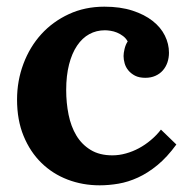

<svg xmlns="http://www.w3.org/2000/svg" viewBox="-20 -536 558 572"><path d="M348.1 -369.1Q348.1 -377.9 351.1 -390.4Q354 -402.8 360.4 -412.6Q355 -422.4 346.4 -428.7Q337.9 -435.1 328.4 -439Q318.8 -442.9 309.3 -444.3Q299.8 -445.8 292.5 -445.8Q267.1 -445.8 246.1 -434.3Q225.1 -422.9 209.7 -400.1Q194.3 -377.4 185.8 -344.2Q177.2 -311 177.2 -267.6Q177.2 -229.5 184.3 -194.3Q191.4 -159.2 207.5 -132.3Q223.6 -105.5 250 -89.4Q276.4 -73.2 314.9 -73.2Q335 -73.2 355.2 -78.9Q375.5 -84.5 394 -94.5Q412.6 -104.5 429.4 -118.7Q446.3 -132.8 459.5 -149.9L505.4 -105.5Q478 -67.9 449.2 -44.2Q420.4 -20.5 391.1 -7.1Q361.8 6.3 333 11.2Q304.2 16.1 276.9 16.1Q226.1 16.1 181.4 -1Q136.7 -18.1 103.3 -50.8Q69.8 -83.5 50.3 -130.9Q30.8 -178.2 30.8 -239.3Q30.8 -295.4 49.8 -345.9Q68.8 -396.5 103 -434.1Q137.2 -471.7 185.1 -493.9Q232.9 -516.1 291 -516.1Q338.4 -516.1 374.5 -504.4Q410.6 -492.7 434.8 -473.6Q459 -454.6 471.2 -429.9Q483.4 -405.3 483.4 -378.9Q483.4 -363.8 478.8 -350.1Q474.1 -336.4 465.1 -326.2Q456.1 -315.9 442.9 -310.1Q429.7 -304.2 413.1 -304.2Q394.5 -304.2 382.3 -310.5Q370.1 -316.9 362.3 -326.4Q354.5 -335.9 351.3 -347.4Q348.1 -358.9 348.1 -369.1Z"/></svg>

Font: DimaBanoo
Style: Bold
Weight: 800
Designer: R.Balvardi
Foundry: R.Balvardi
Version: Version 1.0.0-alpha3